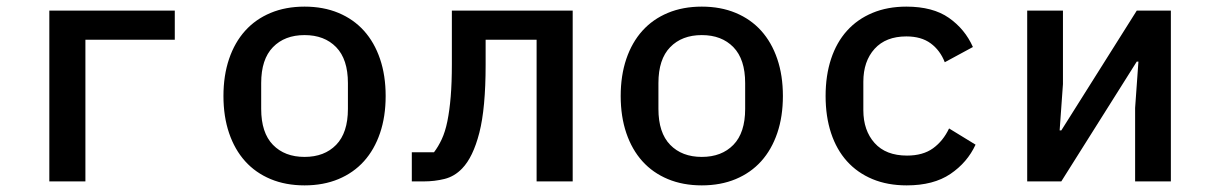

<svg xmlns="http://www.w3.org/2000/svg" viewBox="-20 -548 3640 580"><path d="M129 -516H508V-428H238V0H129Z M900 12Q843 12 797.5 -7Q752 -26 720.5 -61Q689 -96 672 -146Q655 -196 655 -258Q655 -320 672 -370Q689 -420 720.5 -455Q752 -490 797.5 -509Q843 -528 900 -528Q957 -528 1002.5 -509Q1048 -490 1079.5 -455Q1111 -420 1128 -370Q1145 -320 1145 -258Q1145 -196 1128 -146Q1111 -96 1079.5 -61Q1048 -26 1002.5 -7Q957 12 900 12ZM900 -74Q960 -74 995.5 -110.5Q1031 -147 1031 -219V-297Q1031 -369 995.5 -405.5Q960 -442 900 -442Q840 -442 804.5 -405.5Q769 -369 769 -297V-219Q769 -147 804.5 -110.5Q840 -74 900 -74Z M1224 -88H1291Q1304 -105 1314.5 -127.5Q1325 -150 1331.5 -182Q1338 -214 1341.5 -256Q1345 -298 1345 -354V-516H1710V0H1601V-428H1447V-352Q1447 -221 1428 -147Q1409 -73 1376 -39Q1353 -15 1323 -7.5Q1293 0 1260 0H1224Z M2100 12Q2043 12 1997.5 -7Q1952 -26 1920.5 -61Q1889 -96 1872 -146Q1855 -196 1855 -258Q1855 -320 1872 -370Q1889 -420 1920.5 -455Q1952 -490 1997.5 -509Q2043 -528 2100 -528Q2157 -528 2202.5 -509Q2248 -490 2279.5 -455Q2311 -420 2328 -370Q2345 -320 2345 -258Q2345 -196 2328 -146Q2311 -96 2279.5 -61Q2248 -26 2202.5 -7Q2157 12 2100 12ZM2100 -74Q2160 -74 2195.5 -110.5Q2231 -147 2231 -219V-297Q2231 -369 2195.5 -405.5Q2160 -442 2100 -442Q2040 -442 2004.5 -405.5Q1969 -369 1969 -297V-219Q1969 -147 2004.5 -110.5Q2040 -74 2100 -74Z M2719 12Q2661 12 2615.5 -7Q2570 -26 2538.5 -61Q2507 -96 2490.5 -146Q2474 -196 2474 -258Q2474 -320 2490.5 -370Q2507 -420 2538.5 -455Q2570 -490 2615.5 -509Q2661 -528 2718 -528Q2798 -528 2846.5 -494Q2895 -460 2919 -406L2834 -360Q2820 -396 2791.5 -417Q2763 -438 2718 -438Q2656 -438 2622 -400.5Q2588 -363 2588 -301V-215Q2588 -154 2622 -116Q2656 -78 2720 -78Q2768 -78 2798.5 -100Q2829 -122 2847 -160L2927 -111Q2902 -57 2851 -22.5Q2800 12 2719 12Z M3083 -516H3191V-294L3181 -154H3186L3414 -516H3517V0H3409V-222L3419 -362H3414L3186 0H3083Z"/></svg>

Font: IBM Plex Mono Medium
Style: Regular
Weight: 500
Monospace: yes
Designer: Mike Abbink, Paul van der Laan, Pieter van Rosmalen
Foundry: Bold Monday
Version: Version 2.3